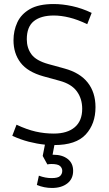

<svg xmlns="http://www.w3.org/2000/svg" viewBox="-20 -710 539 953"><path d="M343 138Q343 178 314 200.5Q285 223 238 223Q199 223 163 208L173 162Q205 174 236 174Q268 174 278.5 163.5Q289 153 289 138Q289 124 278 114Q267 104 235 104Q231 104 225.5 104.5Q220 105 215 106L192 64L203 8Q164 4 123 -6.5Q82 -17 41 -36L62 -91Q113 -67 157 -57Q201 -47 247 -47Q314 -47 351 -78.5Q388 -110 388 -170Q388 -220 361.5 -256.5Q335 -293 276 -309L196 -331Q117 -353 82 -399Q47 -445 47 -510Q47 -558 66 -599Q85 -640 128.5 -665Q172 -690 247 -690Q290 -690 338.5 -679.5Q387 -669 435 -646L413 -590Q365 -613 324 -623Q283 -633 247 -633Q183 -633 148 -605Q113 -577 113 -515Q113 -472 136 -440.5Q159 -409 220 -392L300 -370Q377 -349 415.5 -300Q454 -251 454 -178Q454 -95 405.5 -42.5Q357 10 250 10L241 58H245Q289 58 316 79Q343 100 343 138Z"/></svg>

Font: Inria Sans Light
Style: Regular
Weight: 300
Designer: Black Foundry Team
Foundry: Black Foundry
Version: Version 1.2; ttfautohint (v1.8.3)